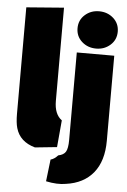

<svg xmlns="http://www.w3.org/2000/svg" viewBox="-65 -844 733 1108"><g transform="rotate(5 301.5 -290.0)"><path d="M290 7 163 20Q74 -5 52 -82Q43 -113 43 -165V-781Q199 -794 260 -798V-258Q260 -181 304 -149Q302 -123 297 -71Q292 -19 290 7ZM359 214Q310 223 244 209L259 82Q280 77 301 54Q332 48 344 28.5Q356 9 356 -40V-547H573V-54Q573 63 517.5 131.5Q462 200 359 214ZM465 -579Q416 -579 382 -609.5Q348 -640 348 -687Q348 -734 382 -764.5Q416 -795 464 -795Q513 -795 547 -764.5Q581 -734 581 -687Q581 -640 547 -609.5Q513 -579 465 -579Z"/></g></svg>

Font: Repo
Style: ExtraBlack
Weight: 1000
Designer: Stefan Peev
Foundry: Context Ltd
Version: Version 001.000